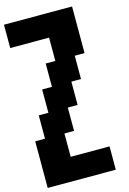

<svg xmlns="http://www.w3.org/2000/svg" viewBox="-152 -1101 804 1193"><g transform="rotate(-15 250.0 -505.0)"><path d="M0 20V-280H63V-430H125V-580H188V-730H250V-880H0V-1030H438V-730H375V-580H313V-430H250V-280H188V-130H438V20Z"/></g></svg>

Font: 2P VHS
Style: Regular
Weight: 400
Designer: CodeMan38
Foundry: CodeMan38
Version: Version 3.000